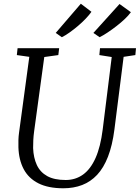

<svg xmlns="http://www.w3.org/2000/svg" viewBox="-20 -1002 751 1032"><path d="M644.5 -696.5 595 -306Q584 -220.5 560.5 -160Q537 -99.5 502 -62.2Q467 -25 421.5 -7.5Q376 10 320.5 10Q239 10 186.2 -16.8Q133.5 -43.5 107.2 -93.2Q81 -143 79 -210.5Q78.5 -229 79 -249Q79.5 -269 82.5 -290L137.5 -696.5L70.5 -706L74.5 -743H298L293.5 -706L218 -695.5L163.5 -296.5Q160 -271 159 -249Q158 -227 158 -206Q160 -154 178 -115.2Q196 -76.5 233.8 -55.5Q271.5 -34.5 333 -34.5Q386 -34.5 426.5 -63.8Q467 -93 493.8 -153.2Q520.5 -213.5 532 -306L580.5 -695.5L514 -706L517.5 -743H711L707.5 -706ZM279.5 -825 414.5 -982 471.5 -938.5Q459.5 -921.5 440.5 -901.5Q421.5 -881.5 399 -862.5Q376.5 -843.5 354 -827.5Q331.5 -811.5 312.5 -802ZM482 -825 622.5 -980.5 683.5 -936.5Q671.5 -919.5 651 -900Q630.5 -880.5 606.2 -861.8Q582 -843 558.2 -827.2Q534.5 -811.5 515.5 -802Z"/></svg>

Font: Merriweather 36pt Light
Style: Italic
Weight: 300
Italic angle: -7.8°
Version: Version 2.101